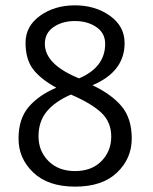

<svg xmlns="http://www.w3.org/2000/svg" viewBox="-20 -693 575 723"><path d="M277.8 -397.9Q376 -439.9 376 -527.8Q376 -568.8 342.5 -591.3Q309.1 -613.8 262.2 -613.8Q214.8 -613.8 181.9 -591.3Q148.9 -568.8 148.9 -527.8Q148.9 -450.2 277.8 -397.9ZM125 -179.7Q125 -124 162.6 -86.4Q200.2 -48.8 262.7 -48.8Q325.2 -48.8 362.1 -86.4Q398.9 -124 398.9 -178.7Q398.9 -232.9 362.1 -268.1Q325.2 -303.2 247.1 -336.9Q186 -310.1 155.5 -272.5Q125 -234.9 125 -179.7ZM263.2 9.8Q161.1 9.8 105.5 -43.2Q49.8 -96.2 49.8 -170.9Q49.8 -245.1 87.4 -289.6Q125 -334 191.9 -362.8Q131.8 -396 104 -433.1Q76.2 -470.2 76.2 -532.2Q76.2 -594.2 130.6 -633.5Q185.1 -672.9 262.2 -672.9Q338.9 -672.9 394 -633.5Q449.2 -594.2 449.2 -530.8Q449.2 -422.9 328.1 -372.1Q401.9 -336.9 439 -291.5Q476.1 -246.1 476.1 -171.4Q476.1 -96.2 420.7 -43.2Q365.2 9.8 263.2 9.8Z"/></svg>

Font: Sukar
Style: Regular
Weight: 400
Designer: Dario Muhafara - Ghiath Alsory
Foundry: Dario Muhafara - Ghiath Alsory
Version: Version 1.00 March 17, 2016, initial release